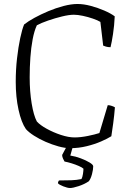

<svg xmlns="http://www.w3.org/2000/svg" viewBox="-20 -744 650 964"><path d="M332 0Q306 0 273.5 -9Q241 -18 209 -32Q177 -46 150.5 -63Q124 -80 110 -96Q87 -129 73 -193Q59 -257 59 -333Q59 -394 65.5 -451Q72 -508 81.5 -552.5Q91 -597 101 -621Q121 -637 153 -654.5Q185 -672 223 -688Q261 -704 299.5 -714Q338 -724 369 -724Q400 -724 435.5 -714.5Q471 -705 503.5 -691Q536 -677 556 -662Q554 -616 547.5 -573.5Q541 -531 535 -507Q522 -507 512 -510Q502 -513 498 -515L484 -634Q471 -642 446.5 -650.5Q422 -659 396 -664.5Q370 -670 351 -670Q327 -670 292 -661.5Q257 -653 222 -641Q187 -629 165 -617Q152 -589 144 -547Q136 -505 132.5 -455.5Q129 -406 129 -356Q129 -285 139 -224.5Q149 -164 165 -134Q181 -116 214.5 -97.5Q248 -79 286 -66.5Q324 -54 354 -54Q385 -54 421.5 -61.5Q458 -69 479 -76L521 -216Q531 -216 542 -212Q553 -208 557 -205Q554 -167 548.5 -125.5Q543 -84 539 -60Q520 -48 488 -34Q456 -20 415.5 -10Q375 0 332 0ZM332 200Q319 200 297.5 191.5Q276 183 271 176Q271 171 273 167.5Q275 164 276 162Q312 162 338.5 161Q365 160 389 155Q394 146 396.5 129.5Q399 113 399 103Q393 97 376 89.5Q359 82 339.5 76Q320 70 304 67Q301 62 296.5 52.5Q292 43 292 34Q301 17 312 -3.5Q323 -24 330 -37H354L333 37Q359 41 385.5 51Q412 61 430 72Q448 83 448 91Q448 107 442 130Q436 153 426 166Q404 181 375 190.5Q346 200 332 200Z"/></svg>

Font: Texturina 72pt ExtraLight
Style: Regular
Weight: 200
Designer: Guillermo Torres Carreño
Foundry: Omnibus-Type
Version: Version 1.002; ttfautohint (v1.8.3)